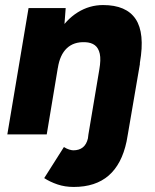

<svg xmlns="http://www.w3.org/2000/svg" viewBox="-20 -526 613 760"><path d="M272 214Q237 214 207.5 204Q178 194 155 179L233 56Q244 63 254 66Q264 69 270 69Q317 69 328 22L330 6H486L481 34Q462 124 410 169Q358 214 272 214ZM9 6 93 -494H240L233 -402L165 6ZM330 6 373 -250 534 -274 486 6ZM373 -250Q380 -290 375 -313Q370 -336 355.5 -347Q341 -358 317 -359Q272 -361 244.5 -335Q217 -309 209 -257L162 -258Q175 -337 208 -392.5Q241 -448 287.5 -477Q334 -506 388 -506Q480 -506 517 -450.5Q554 -395 534 -279L530 -250Z"/></svg>

Font: Figtree Light ExtraBold
Style: Italic
Weight: 800
Italic angle: -9.5°
Version: Version 2.001;gftools[0.9.30]